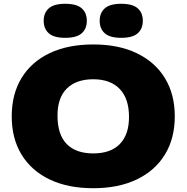

<svg xmlns="http://www.w3.org/2000/svg" viewBox="-20 -985 986 1015"><path d="M473 10Q339.5 10 243 -36Q146.5 -82 94.2 -167.2Q42 -252.5 42 -370Q42 -487.5 94 -572.8Q146 -658 242.5 -704Q339 -750 473 -750Q607 -750 703.5 -703.5Q800 -657 852 -571.8Q904 -486.5 904 -370Q904 -253.5 852 -168.2Q800 -83 703.2 -36.5Q606.5 10 473 10ZM473 -174Q565.5 -174 613.8 -224Q662 -274 662 -366Q662 -464.5 612.5 -515.2Q563 -566 473 -566Q383 -566 333.5 -517.2Q284 -468.5 284 -374Q284 -273.5 332.5 -223.8Q381 -174 473 -174ZM621 -785Q561 -785 534 -809Q507 -833 507 -875Q507 -917 534 -941Q561 -965 621 -965Q681 -965 708 -941Q735 -917 735 -875Q735 -833 708 -809Q681 -785 621 -785ZM325 -785Q265 -785 238 -809Q211 -833 211 -875Q211 -917 238 -941Q265 -965 325 -965Q385 -965 412 -941Q439 -917 439 -875Q439 -833 412 -809Q385 -785 325 -785Z"/></svg>

Font: Encode Sans Expanded Expanded Black
Style: Regular
Weight: 900
Width: 7
Designer: Multiple Designers
Foundry: Impallari Type
Version: Version 3.000; ttfautohint (v1.8.3) -l 8 -r 50 -G 200 -x 14 